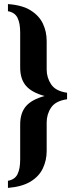

<svg xmlns="http://www.w3.org/2000/svg" viewBox="-20 -711 352 942"><path d="M19 211V176Q53 170 66 143.5Q79 117 79 72V-100Q79 -157 107.5 -190Q136 -223 199 -240Q136 -257 107.5 -290Q79 -323 79 -380V-552Q79 -597 66 -623.5Q53 -650 19 -656V-691Q89 -686 130.5 -660Q172 -634 190.5 -595Q209 -556 209 -510V-370Q209 -330 231 -297Q253 -264 309 -256V-224Q253 -216 231 -183.5Q209 -151 209 -110V30Q209 75 190.5 114.5Q172 154 130.5 179.5Q89 205 19 211Z"/></svg>

Font: El Messiri
Style: Regular
Weight: 400
Designer: Mohamed Gaber
Foundry: Kief Type Foundry
Version: Version 2.020